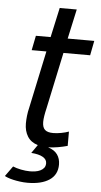

<svg xmlns="http://www.w3.org/2000/svg" viewBox="-70 -691 486 920"><g transform="rotate(5 173.0 -231.0)"><path d="M241.2 92.8Q241.2 142.1 203.1 167.5Q165 192.9 98.1 192.9Q79.6 192.9 61.8 190.4Q43.9 188 29.1 184.6Q14.2 181.2 3.2 177Q-7.8 172.9 -12.2 169.9L22.9 121.1Q30.3 124.5 40.5 127.4Q50.8 130.4 61.8 132.6Q72.8 134.8 84 136Q95.2 137.2 105 137.2Q117.2 137.2 130.4 135.3Q143.6 133.3 154.5 128.2Q165.5 123 172.4 114.3Q179.2 105.5 179.2 91.8Q179.2 73.7 159.9 62.5Q140.6 51.3 104 48.8L131.8 8.8Q98.1 -1.5 82 -27.6Q65.9 -53.7 65.9 -89.8Q65.9 -106.4 68.1 -126.5Q70.3 -146.5 75.2 -166L133.8 -441.9H63L77.1 -512.2H147.9L179.2 -654.8H261.2L230 -512.2H357.9L344.2 -441.9H215.8L158.2 -170.9Q153.3 -150.4 150.6 -133.5Q147.9 -116.7 147.9 -104Q147.9 -78.1 160.2 -66.7Q172.4 -55.2 200.2 -55.2Q209 -55.2 218.8 -56.2Q228.5 -57.1 238.5 -59.1Q248.5 -61 258.1 -63.5Q267.6 -65.9 274.9 -68.8V0Q253.9 5.9 230.5 10Q207 14.2 182.1 15.1Q212.9 24.9 227.1 44.9Q241.2 64.9 241.2 92.8Z"/></g></svg>

Font: Clear Sans
Style: Italic
Weight: 400
Italic angle: -12°
Foundry: Intel Corporation
Version: Version 1.00